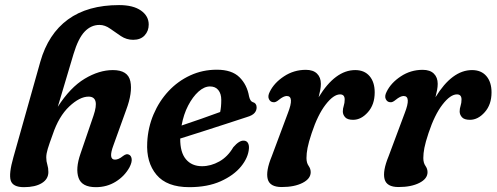

<svg xmlns="http://www.w3.org/2000/svg" viewBox="-20 -744 2002 774"><path d="M192.5 -202Q178.5 -164 172.5 -144Q166.5 -124 166.5 -109.5Q166.5 -93.5 170.8 -80.2Q175 -67 175 -50.5Q175 -22 148.5 -5.8Q122 10.5 76.5 10.5Q31.5 10.5 23.2 -16.5Q15 -43.5 34 -110L142.5 -495Q174.5 -607.5 254 -665.5Q333.5 -723.5 460 -723.5Q517 -723.5 548.2 -701.5Q579.5 -679.5 579.5 -645Q579.5 -619 563 -601.2Q546.5 -583.5 517 -583.5Q490 -583.5 467.5 -598.5Q445 -613.5 424 -628.5Q403 -643.5 381 -643.5Q347 -643.5 321.2 -616.5Q295.5 -589.5 276.5 -526.5L213 -313.5Q263 -391.5 321.2 -426.5Q379.5 -461.5 435 -461.5Q496 -461.5 505.5 -416.2Q515 -371 488.5 -300.5L437.5 -159Q415.5 -100.5 443.5 -100.5Q450.5 -100.5 458.2 -103.8Q466 -107 476.5 -115.5Q490.5 -126 500 -120.5Q509 -116.5 510.8 -103.2Q512.5 -90 502 -69.5Q482.5 -34 446.8 -11.8Q411 10.5 366.5 10.5Q310 10.5 296.8 -26.8Q283.5 -64 304.5 -124.5L357 -278Q383 -354.5 337 -354.5Q301.5 -354.5 259.2 -314.8Q217 -275 192.5 -202Z M983.5 -145.5Q981 -109 951.8 -73Q922.5 -37 869.5 -13.2Q816.5 10.5 743 10.5Q652.5 10.5 610.8 -39.5Q569 -89.5 573.5 -170Q576.5 -230 599 -283Q621.5 -336 659.2 -376.5Q697 -417 746.8 -440Q796.5 -463 854 -463Q914.5 -463 945.2 -432.8Q976 -402.5 984 -355.5Q988.5 -336 998.5 -332.5Q1014 -328.5 1014.5 -312Q1015 -299 1006.2 -288.8Q997.5 -278.5 975 -272Q940 -260.5 891.8 -244.8Q843.5 -229 794 -213.2Q744.5 -197.5 706.5 -185.5Q706 -130 729.5 -102Q753 -74 794.5 -74Q830 -74 864 -93Q898 -112 920.5 -150.5Q945 -179 964 -177Q975 -176 979.8 -167Q984.5 -158 983.5 -145.5ZM826.5 -395.5Q803.5 -395.5 780.2 -374.8Q757 -354 738.5 -318.5Q720 -283 712 -238Q748.5 -250.5 791.5 -265.2Q834.5 -280 867.5 -292.5Q872 -312 872 -341.5Q872 -366 860.2 -380.8Q848.5 -395.5 826.5 -395.5Z M1081 -332Q1069.5 -333 1064 -344.8Q1058.5 -356.5 1067.5 -374Q1085 -410 1124.8 -436.2Q1164.5 -462.5 1213 -462.5Q1242.5 -462.5 1258 -447.2Q1273.5 -432 1273.5 -406Q1273.5 -394.5 1271 -381Q1268.5 -367.5 1264.5 -352Q1331.5 -461.5 1412 -461.5Q1449 -461.5 1469.8 -437.2Q1490.5 -413 1490.5 -371.5Q1490.5 -322.5 1463.2 -291.8Q1436 -261 1403.5 -261Q1380.5 -261 1371.2 -271.5Q1362 -282 1362 -294.5Q1362 -306.5 1365.8 -317.8Q1369.5 -329 1369.5 -343Q1369.5 -363.5 1351 -363.5Q1324.5 -363.5 1292.8 -322.5Q1261 -281.5 1236.5 -207.5Q1224 -170 1219.8 -147.8Q1215.5 -125.5 1215.5 -107Q1215.5 -87.5 1224 -75.5Q1232.5 -63.5 1232.5 -50Q1232.5 -23.5 1199.8 -6.8Q1167 10 1115.5 10Q1067.5 10 1059.2 -22.2Q1051 -54.5 1075.5 -114L1140.5 -288Q1167.5 -357 1136 -357Q1123 -357 1103.5 -341Q1090.5 -330 1081 -332Z M1552 -332Q1540.5 -333 1535 -344.8Q1529.5 -356.5 1538.5 -374Q1556 -410 1595.8 -436.2Q1635.5 -462.5 1684 -462.5Q1713.5 -462.5 1729 -447.2Q1744.5 -432 1744.5 -406Q1744.5 -394.5 1742 -381Q1739.5 -367.5 1735.5 -352Q1802.5 -461.5 1883 -461.5Q1920 -461.5 1940.8 -437.2Q1961.5 -413 1961.5 -371.5Q1961.5 -322.5 1934.2 -291.8Q1907 -261 1874.5 -261Q1851.5 -261 1842.2 -271.5Q1833 -282 1833 -294.5Q1833 -306.5 1836.8 -317.8Q1840.5 -329 1840.5 -343Q1840.5 -363.5 1822 -363.5Q1795.5 -363.5 1763.8 -322.5Q1732 -281.5 1707.5 -207.5Q1695 -170 1690.8 -147.8Q1686.5 -125.5 1686.5 -107Q1686.5 -87.5 1695 -75.5Q1703.5 -63.5 1703.5 -50Q1703.5 -23.5 1670.8 -6.8Q1638 10 1586.5 10Q1538.5 10 1530.2 -22.2Q1522 -54.5 1546.5 -114L1611.5 -288Q1638.5 -357 1607 -357Q1594 -357 1574.5 -341Q1561.5 -330 1552 -332Z"/></svg>

Font: Fraunces 72pt SuperSoft SemiBold
Style: Italic
Weight: 600
Italic angle: -16°
Version: Version 1.000;[b76b70a41]